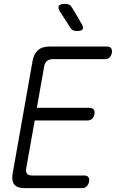

<svg xmlns="http://www.w3.org/2000/svg" viewBox="-20 -970 640 990"><path d="M170 -414H443Q457 -414 463.5 -405Q470 -396 467 -381Q465 -367 455.5 -358Q446 -349 432 -349H159L115 -101Q112 -83 120 -74Q128 -65 146 -65H416Q430 -65 436 -56Q442 -47 439 -32Q436 -18 427 -9Q418 0 404 0H106Q69 0 54 -18Q39 -36 45 -74L148 -656Q155 -694 176.5 -712Q198 -730 235 -730H533Q547 -730 553 -721Q559 -712 557 -698Q554 -683 545 -674Q536 -665 522 -665H252Q233 -665 222.5 -656Q212 -647 208 -629ZM376 -810Q365 -810 356.5 -814Q348 -818 342 -828L289 -911Q277 -930 283.5 -940Q290 -950 316 -950Q329 -950 337.5 -945.5Q346 -941 352 -930L401 -847Q412 -828 406 -819Q400 -810 376 -810Z"/></svg>

Font: Maple Mono NL ExtraLight
Style: Italic
Weight: 275
Italic angle: -10°
Monospace: yes
Designer: subframe7536
Version: Version 7.000